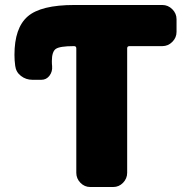

<svg xmlns="http://www.w3.org/2000/svg" viewBox="-20 -750 776 770"><path d="M631 -730Q654 -730 671 -713Q688 -696 688 -673V-622Q688 -599 671 -582Q654 -565 631 -565H499Q490 -565 490 -556V-57Q490 -34 473.5 -17Q457 0 434 0H342Q319 0 302.5 -17Q286 -34 286 -57V-556Q286 -565 277 -565H276Q220 -565 204 -554Q188 -543 188 -505Q188 -492 189 -485Q191 -463 178.5 -446.5Q166 -430 146 -430H110Q84 -430 64 -445.5Q44 -461 41 -486Q38 -507 38 -530Q38 -638 91 -684Q144 -730 278 -730Z"/></svg>

Font: Rounded Mplus 1c Black
Style: Regular
Weight: 900
Version: Version 1.059.20150529